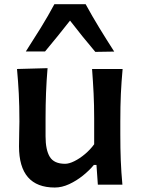

<svg xmlns="http://www.w3.org/2000/svg" viewBox="-20 -859 655 893"><path d="M234.9 13.2Q68.4 13.2 68.4 -178.7Q68.4 -213.9 69.3 -240.5Q70.3 -267.1 70.3 -293.9Q70.3 -366.7 67.4 -423.1Q64.5 -479.5 59.1 -538.1L201.2 -542Q196.3 -483.4 194.1 -427Q191.9 -370.6 191.9 -308.6V-225.1Q191.9 -161.6 211.7 -129.4Q231.4 -97.2 282.7 -97.2Q301.3 -97.2 325.9 -109.4Q350.6 -121.6 375.2 -142.3Q399.9 -163.1 418 -188V-308.6Q418 -370.6 415.3 -425Q412.6 -479.5 408.2 -538.1H550.3Q544.9 -479.5 542.2 -423.1Q539.6 -366.7 539.6 -293.9V-235.4Q539.6 -168.5 541.7 -113.5Q543.9 -58.6 549.3 0H435.1L428.7 -91.8H416.5Q395.5 -66.4 365.5 -42.2Q335.4 -18.1 301.5 -2.4Q267.6 13.2 234.9 13.2ZM423.3 -617.7Q361.3 -690.9 305.7 -763.2Q277.8 -727.5 248.8 -691.7Q219.7 -655.8 189.5 -619.6H100.1Q135.7 -674.8 169.7 -729.7Q203.6 -784.7 232.9 -839.4H378.4Q408.2 -784.7 441.9 -729.5Q475.6 -674.3 511.2 -619.1Z"/></svg>

Font: Pinar SemiBold
Style: Regular
Weight: 600
Designer: Amin Abedi
Version: Version 3.000